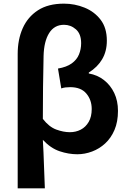

<svg xmlns="http://www.w3.org/2000/svg" viewBox="-20 -832 710 1053"><path d="M77 201V-536Q77 -615 104.5 -677Q132 -739 188 -775.5Q244 -812 331 -812Q390 -812 444 -790Q498 -768 532 -723.5Q566 -679 566 -609Q566 -551 540.5 -507.5Q515 -464 467 -434V-429Q514 -421 550 -393Q586 -365 606.5 -322Q627 -279 627 -224Q627 -164 608 -119.5Q589 -75 557 -45.5Q525 -16 485 -1Q445 14 404 14Q356 14 307 -2.5Q258 -19 215 -65Q219 4 221 69.5Q223 135 226 201ZM363 -107Q396 -107 423 -121Q450 -135 466.5 -163.5Q483 -192 483 -234Q483 -284 453.5 -319Q424 -354 365 -354Q351 -354 339 -352.5Q327 -351 316 -347L298 -456Q345 -464 373 -484Q401 -504 413 -533Q425 -562 425 -595Q425 -646 396.5 -671Q368 -696 331 -696Q278 -696 249.5 -650.5Q221 -605 219 -525Q217 -439 216 -353.5Q215 -268 215 -180Q249 -136 288.5 -121.5Q328 -107 363 -107Z"/></svg>

Font: Farlight84_Sys_V01
Style: Bold
Weight: 700
Designer: Monotype Design Team, Nadine Chahine and Nizar Qandah
Foundry: Monotype Imaging Inc.
Version: Version 2.004;October 31, 2024;FontCreator 14.0.0.2814 64-bi